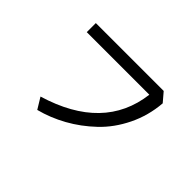

<svg xmlns="http://www.w3.org/2000/svg" viewBox="-114 -940 1229 1229"><g transform="rotate(45 500.0 -326.0)"><path d="M169.9 -573.2V-655.3H784.2L835.9 -594.7Q826.2 -474.6 775.4 -370.6Q724.6 -266.6 647.5 -193.4Q570.3 -120.1 481.4 -70.8Q392.6 -21.5 297.9 2.9L252 -72.3Q690.4 -204.1 736.3 -573.2Z"/></g></svg>

Font: Gothic A1 Medium
Style: Regular
Weight: 500
Designer: HanYang I&C Co.,Ltd.
Foundry: HanYang I&C Co.,Ltd.
Version: Version 2.50